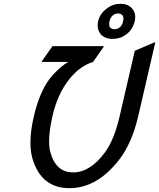

<svg xmlns="http://www.w3.org/2000/svg" viewBox="-20 -980 837 1010"><path d="M572.3 -775.4Q532.2 -775.4 510.7 -799.3Q493.7 -818.8 493.7 -845.7Q493.7 -856 496.1 -867.7Q504.4 -907.2 542.5 -936Q574.2 -960 613.8 -960Q652.8 -960 674.3 -936Q691.4 -917 691.4 -890.6Q691.4 -879.9 688.5 -867.7Q678.2 -824.7 644 -798.8Q612.8 -775.4 572.3 -775.4ZM602.1 -909.2Q585.4 -909.2 573.2 -898.9Q560.5 -888.2 556.2 -867.7Q554.2 -858.9 554.2 -852.5Q554.2 -841.3 559.1 -835.9Q567.9 -826.2 582.5 -826.2Q598.1 -826.2 610.8 -836.9Q623 -846.7 627.4 -867.7Q629.4 -876.5 629.4 -882.8Q629.4 -893.1 624.5 -899.4Q616.7 -908.7 602.1 -909.2ZM796.9 -756.8 707 -368.7Q674.3 -227.5 607.4 -140.6Q491.2 9.8 345.2 9.8Q199.2 9.8 152.3 -140.6Q140.1 -179.7 140.1 -230Q140.1 -291.5 158.2 -368.7Q191.9 -513.2 257.3 -585Q298.3 -629.9 338.4 -654.3H199.7L201.2 -659.2L255.9 -737.3H525.9L524.4 -732.4L469.7 -654.3Q398.4 -631.8 343.8 -562.5Q282.2 -484.9 255.9 -368.7Q238.3 -291.5 238.3 -237.3Q238.3 -203.1 245.1 -178.7Q274.4 -73.2 364.7 -73.2Q454.6 -73.2 532.2 -178.7Q581.1 -245.1 609.4 -368.7L689 -712.9L792 -756.8Z"/></svg>

Font: Nova Script
Style: Regular
Weight: 400
Italic angle: -13°
Version: Version 2.001